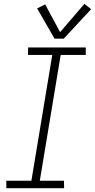

<svg xmlns="http://www.w3.org/2000/svg" viewBox="-20 -983 496 1003"><path d="M13 0H315L314 -39H188L297 -696H428V-735H127L126 -696H253L144 -39H13ZM265 -781H313L456 -935L421 -963L294 -815L216 -960L174 -939Z"/></svg>

Font: Iosevka Sparkle Extralight
Style: Italic
Weight: 200
Italic angle: -9°
Designer: Belleve Invis
Foundry: Belleve Invis
Version: Version 4.5.0; ttfautohint (v1.8.3)